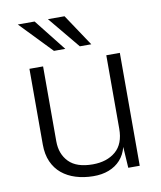

<svg xmlns="http://www.w3.org/2000/svg" viewBox="-83 -789 728 866"><g transform="rotate(-10 281.5 -356.5)"><path d="M274 10Q231 9.5 194.8 -1.8Q158.5 -13 131.5 -35.2Q104.5 -57.5 89.5 -91.2Q74.5 -125 74.5 -170V-517H137V-174Q137 -115.5 172.5 -79.2Q208 -43 281.5 -43Q346.5 -43 386.5 -77Q426.5 -111 426.5 -181V-517H488.5V0H436L430 -96.5Q421 -61.5 399.5 -37.8Q378 -14 346.2 -1.8Q314.5 10.5 274 10ZM271.5 -723 368.5 -577.5H316L195.5 -723ZM134.5 -723 249.5 -577.5H197.5L57.5 -723Z"/></g></svg>

Font: Public Sans ExtraLight
Style: Regular
Weight: 250
Designer: The Public Sans Project Authors: Dan O. Williams and USWDS (Libre Franklin designed by Pablo Impallari and Rodrigo Fuenz
Version: Version 1.007